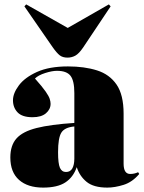

<svg xmlns="http://www.w3.org/2000/svg" viewBox="-20 -839 653 873"><path d="M176 14Q106 14 66.5 -21Q27 -56 27 -123Q27 -178 55 -209.5Q83 -241 146.5 -257Q210 -273 318 -280V-416Q318 -472 300.5 -494.5Q283 -517 239 -517Q217 -517 185.5 -507Q154 -497 139 -482Q172 -445 187 -423.5Q202 -402 206 -389.5Q210 -377 210 -367Q210 -342 189 -324Q168 -306 128 -306Q81 -306 60 -328Q39 -350 39 -383Q39 -415 66 -451Q93 -487 148.5 -512Q204 -537 289 -537Q364 -537 421 -519Q478 -501 510 -454.5Q542 -408 542 -322V-95Q542 -48 572 -48Q591 -48 608 -56L613 -48Q582 -11 542 1.5Q502 14 468 14Q406 14 374 -12Q342 -38 329 -79Q313 -33 277 -9.5Q241 14 176 14ZM280 -57Q300 -57 309 -73.5Q318 -90 318 -118V-264Q274 -260 259 -236Q244 -212 244 -147Q244 -95 252.5 -76Q261 -57 280 -57ZM287 -577Q265 -577 251.5 -587.5Q238 -598 219 -625L91 -810L99 -819L288 -712L475 -819L483 -810L358 -623Q339 -595 322.5 -586Q306 -577 287 -577Z"/></svg>

Font: Literata 72pt Black
Style: Regular
Weight: 900
Designer: Latin by Veronika Burian and Jose Scaglione. Greek by Irene Vlachou. Cyrillic by Vera Evstafieva.
Foundry: TypeTogether
Version: Version 3.002